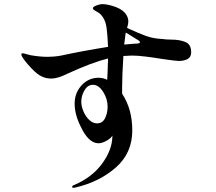

<svg xmlns="http://www.w3.org/2000/svg" viewBox="-20 -839 1040 926"><path d="M902 -587Q902 -564 885 -554.5Q868 -545 842 -545Q828 -545 760 -555Q724 -561 684 -566Q644 -571 617 -571Q603 -571 575 -569Q569 -473 569 -418V-387Q618 -313 618 -210Q618 -101 539 -31.5Q460 38 345 65Q338 67 335 67Q328 67 328 62Q328 56 338 53Q423 17 471.5 -48.5Q520 -114 522 -179V-185Q515 -172 493.5 -160Q472 -148 455 -148Q407 -148 369 -229Q340 -287 340 -339Q340 -391 373.5 -427.5Q407 -464 456 -464Q477 -464 497 -454Q497 -466 499 -494Q499 -511 501 -557Q421 -537 304 -483Q258 -460 227 -460Q198 -460 172 -475Q151 -487 117 -525.5Q83 -564 83 -577Q83 -582 90 -582Q94 -582 105.5 -578.5Q117 -575 126 -573Q172 -565 206 -565Q244 -565 275 -571Q376 -593 501 -613Q499 -668 494 -705Q490 -734 477.5 -754Q465 -774 448 -782Q445 -784 436.5 -789Q428 -794 428 -800Q428 -806 444.5 -812.5Q461 -819 474 -819Q494 -819 521 -811Q562 -799 580.5 -779Q599 -759 599 -735Q599 -726 593 -704Q650 -678 684.5 -665.5Q719 -653 762 -651Q781 -648 806 -648Q846 -648 874 -636.5Q902 -625 902 -587ZM655 -635Q655 -641 640 -649L587 -682Q585 -676 585 -673L579 -624L624 -628Q627 -628 636.5 -628.5Q646 -629 650.5 -630.5Q655 -632 655 -635ZM499 -325Q499 -362 477.5 -396Q456 -430 428 -430Q403 -430 387.5 -403.5Q372 -377 372 -348Q372 -327 382.5 -302Q393 -277 410.5 -260.5Q428 -244 448 -244Q474 -244 486.5 -268.5Q499 -293 499 -325Z"/></svg>

Font: Shippori Mincho
Style: Bold
Weight: 700
Designer: FONTDASU
Foundry: FONTDASU / Google Inc. / but / Adobe
Version: Version 3.110; ttfautohint (v1.8.3)